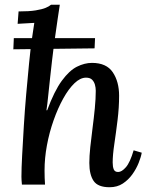

<svg xmlns="http://www.w3.org/2000/svg" viewBox="-20 -775 625 806"><path d="M379 -615 377 -572 36 -568 38 -615ZM440 11Q391 11 373 -15.5Q355 -42 355 -91Q355 -119 359 -157.5Q363 -196 368.5 -237.5Q374 -279 378 -320Q382 -361 382 -394Q382 -407 378.5 -419.5Q375 -432 366.5 -440.5Q358 -449 341 -449Q317 -449 292.5 -425.5Q268 -402 245.5 -361.5Q223 -321 205 -270Q187 -219 177 -165Q167 -111 167 -59Q167 -45 167.5 -29Q168 -13 169 0H72Q71 -12 70.5 -18.5Q70 -25 70 -33Q70 -68 73 -123.5Q76 -179 80 -245.5Q84 -312 90 -380Q96 -448 102 -509Q108 -570 114 -612Q117 -635 119.5 -649Q122 -663 124 -679L54 -675L58 -727Q103 -727 130 -731.5Q157 -736 171.5 -742Q186 -748 194 -755H231Q227 -729 222 -695Q217 -661 212.5 -628.5Q208 -596 205 -574Q202 -554 198.5 -521Q195 -488 190.5 -449.5Q186 -411 182.5 -374.5Q179 -338 175 -312H178Q208 -393 239.5 -436Q271 -479 303 -495Q335 -511 366 -511Q427 -511 453.5 -471.5Q480 -432 480 -373Q480 -324 473.5 -271Q467 -218 460 -171Q453 -124 453 -93Q453 -75 457.5 -64Q462 -53 476 -53Q491 -53 508.5 -73Q526 -93 541 -144L575 -134Q572 -116 562 -91Q552 -66 535.5 -43Q519 -20 495.5 -4.5Q472 11 440 11Z"/></svg>

Font: Lora Medium
Style: Italic
Weight: 500
Italic angle: -3°
Designer: Olga Karpushina, Alexei Vanyashin (Cyrillic)
Foundry: Cyreal
Version: Version 3.004